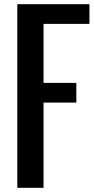

<svg xmlns="http://www.w3.org/2000/svg" viewBox="-20 -895 446 915"><path d="M62.5 0V-875H406.2V-781.2H187.5V-500H343.8V-406.2H187.5V0Z"/></svg>

Font: Oswald-Regular
Style: Regular
Weight: 400
Designer: vernon adams
Foundry: vernon adams
Version: Version 2.002; ttfautohint (v0.92.18-e454-dirty) -l 8 -r 50 